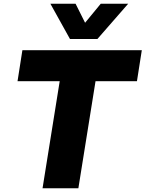

<svg xmlns="http://www.w3.org/2000/svg" viewBox="-20 -1009 780 1029"><path d="M667 -989 502 -800H355L250 -989H385L436 -887L520 -989ZM740 -740 714 -574H492L400 0H208L300 -574H74L100 -740Z"/></svg>

Font: Be Vietnam Black
Style: Italic
Weight: 900
Italic angle: -9°
Designer: Lam Bao; Tony Le; Vietanh Nguyen
Foundry: Yellow Type Foundry
Version: Version 5.000